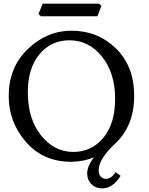

<svg xmlns="http://www.w3.org/2000/svg" viewBox="-20 -870 810 1044"><path d="M367.7 9.8Q214.8 9.8 121.1 -98.1Q27.3 -206.1 27.3 -347.7Q27.3 -503.4 131.1 -603.3Q234.9 -703.1 368.7 -703.1Q511.7 -703.1 610.6 -606.4Q709.5 -509.8 709.5 -348.6Q709.5 -184.6 605.2 -88.1Q501 8.3 367.7 9.8ZM378.4 -43.9Q478.5 -43.9 542.2 -121.3Q606 -198.7 606 -332.5Q606 -473.1 534.7 -562Q463.4 -650.9 357.4 -650.9Q257.3 -650.9 194.3 -574.7Q131.3 -498.5 131.3 -369.1Q131.3 -223.6 203.1 -133.8Q274.9 -43.9 378.4 -43.9ZM535.2 154.3Q500 154.3 477.1 131.3Q454.1 108.4 454.1 74.2Q454.1 -1 569.3 -86.9L601.6 -85Q516.6 -3.9 516.6 56.6Q516.6 78.1 527.8 90.3Q539.1 102.5 556.6 102.5Q585 102.5 608.4 66.4L635.7 85.9Q593.8 154.3 535.2 154.3ZM509.8 -781.7H202.1L189.5 -794.4L211.9 -850.1H519.5L531.2 -837.4Z"/></svg>

Font: Kelvinch
Style: Regular
Weight: 400
Designer: Paul James MIller
Foundry: High-Logic / Made with FontCreator
Version: Version 3.30 September 23, 2016